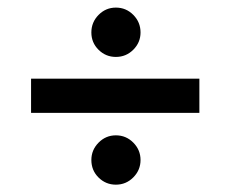

<svg xmlns="http://www.w3.org/2000/svg" viewBox="-20 -511 616 513"><path d="M224.1 -424.3Q224.1 -451.7 243.4 -471.2Q262.7 -490.7 289.6 -490.7Q316.9 -490.7 336.2 -471.2Q355.5 -451.7 355.5 -424.3Q355.5 -397.5 336.2 -378.2Q316.9 -358.9 289.6 -358.9Q262.7 -358.9 243.4 -377.9Q224.1 -397 224.1 -424.3ZM63 -209.5V-300.8H512.7V-209.5ZM224.1 -83.5Q224.1 -110.4 243.4 -129.9Q262.7 -149.4 289.6 -149.4Q316.9 -149.4 336.2 -129.9Q355.5 -110.4 355.5 -83.5Q355.5 -56.6 336.2 -37.1Q316.9 -17.6 289.6 -17.6Q262.7 -17.6 243.4 -36.6Q224.1 -55.7 224.1 -83.5Z"/></svg>

Font: Vazirmatn RD FD Medium
Style: Regular
Weight: 500
Designer: Saber Rastikerdar
Foundry: Saber Rastikerdar
Version: Version 33.003